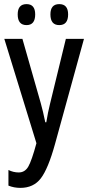

<svg xmlns="http://www.w3.org/2000/svg" viewBox="-20 -903 435 933"><path d="M388 -714H300L223 -398Q218 -377 213.5 -356Q209 -335 205 -309H200Q189 -363 178 -402L89 -714H1L157 -207Q134 -122 117.5 -93.5Q101 -65 71 -65Q45 -65 21 -77V-1Q48 10 79 10Q143 10 178.5 -36.5Q214 -83 247 -202ZM225 -833Q225 -781 268 -781Q311 -781 311 -833Q311 -883 268 -883Q225 -883 225 -833ZM66 -833Q66 -781 109 -781Q151 -781 151 -833Q151 -883 109 -883Q66 -883 66 -833Z"/></svg>

Font: Noto Sans Display Condensed
Style: Regular
Weight: 400
Width: 3
Designer: Monotype Design Team
Foundry: Monotype Imaging Inc.
Version: Version 1.900